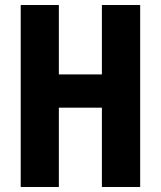

<svg xmlns="http://www.w3.org/2000/svg" viewBox="-20 -745 640 765"><path d="M62.5 -725H214.5V-448.5H386V-725H538.5V0H386V-316H214.5V0H62.5Z"/></svg>

Font: JuliaMono ExtraBold
Style: Regular
Weight: 800
Monospace: yes
Designer: cormullion
Foundry: corm
Version: Version 0.055; ttfautohint (v1.8.4)